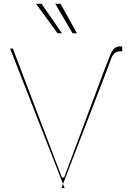

<svg xmlns="http://www.w3.org/2000/svg" viewBox="-20 -980 689 1000"><path d="M527 -625Q540.5 -655.9 549.5 -681.8Q558.6 -707.7 571 -723.2Q583.5 -738.6 606.5 -738.6H616.5V-713.1H610.8Q587.4 -712.7 576 -702.1Q564.6 -691.4 557.5 -671.2Q550.4 -650.9 539.8 -622.2L308.2 -22L316.8 0H299.7L308.2 -22L32.7 -727.3H46.9L302.6 -55.4H313.9ZM279.8 -806.8 167.6 -960.2H196.7L302.6 -806.8ZM358 -806.8 267.8 -960.2H295.5L380.7 -806.8Z"/></svg>

Font: Inter Thin BETA
Style: Regular
Weight: 100
Designer: Rasmus Andersson
Foundry: rsms
Version: Version 3.011;git-f93a4a705